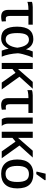

<svg xmlns="http://www.w3.org/2000/svg" viewBox="1216 -2004 797 3270"><g transform="rotate(90 1615.0 -369.5)"><path d="M135.3 -454.6Q112.3 -454.6 86.9 -452.1Q61.5 -449.7 41 -445.6Q20.5 -441.4 12.2 -436.5V-514.2Q23.9 -520 50 -524.2Q76.2 -528.3 101.6 -528.3H400.9V-454.6H252.4V-137.2Q252.4 -101.6 263.4 -84.7Q274.4 -67.9 301.8 -68.4Q312 -68.4 322 -69.6Q332 -70.8 342.8 -72.3L346.7 -1Q328.6 3.9 307.1 6.8Q285.6 9.8 268.1 9.8Q206.1 9.8 177.2 -19.5Q148.4 -48.8 148.4 -114.7V-454.6Z M808.1 -115.7Q777.3 -49.3 734.9 -19.8Q692.4 9.8 632.8 9.8Q531.2 9.8 482.9 -57.6Q434.6 -125 434.6 -261.7Q434.6 -400.4 488.3 -469.2Q542 -538.1 646 -538.1Q708.5 -538.1 752.9 -505.4Q797.4 -472.7 819.8 -413.6H820.8Q832 -471.7 856.9 -528.3H961.4Q945.3 -495.6 929.4 -449.2Q913.6 -402.8 902.1 -356.7Q890.6 -310.5 887.7 -276.4Q891.6 -199.2 906.7 -126.5Q921.9 -53.7 945.8 0H842.3Q830.6 -29.8 822 -62.7Q813.5 -95.7 810.1 -115.7ZM543.9 -264.2Q543.9 -160.2 569.6 -113.5Q595.2 -66.9 653.8 -66.9Q707 -66.9 744.4 -120.8Q781.7 -174.8 793 -266.1Q780.3 -363.8 745.8 -413.6Q711.4 -463.4 658.7 -463.4Q597.7 -463.4 570.8 -416Q543.9 -368.7 543.9 -264.2Z M1156.2 -182.1V0H1052.2V-528.3H1156.2V-276.9L1375.5 -528.3H1491.7L1287.1 -301.8L1503.9 0H1386.7L1220.2 -234.9Z M1638.2 -454.6Q1615.2 -454.6 1589.8 -452.1Q1564.5 -449.7 1543.9 -445.6Q1523.4 -441.4 1515.1 -436.5V-514.2Q1526.9 -520 1553 -524.2Q1579.1 -528.3 1604.5 -528.3H1903.8V-454.6H1755.4V-137.2Q1755.4 -101.6 1766.4 -84.7Q1777.3 -67.9 1804.7 -68.4Q1814.9 -68.4 1825 -69.6Q1835 -70.8 1845.7 -72.3L1849.6 -1Q1831.5 3.9 1810.1 6.8Q1788.6 9.8 1771 9.8Q1709 9.8 1680.2 -19.5Q1651.4 -48.8 1651.4 -114.7V-454.6Z M2012.2 0Q1997.6 -15.6 1989.7 -48.6Q1981.9 -81.5 1981.9 -115.2V-528.3H2086.4V-110.8Q2086.4 -80.1 2096.9 -49.8Q2107.4 -19.5 2125.5 0Z M2328.1 -182.1V0H2224.1V-528.3H2328.1V-276.9L2547.4 -528.3H2663.6L2459 -301.8L2675.8 0H2558.6L2392.1 -234.9Z M3189 -264.6Q3189 -129.4 3124.5 -59.8Q3060.1 9.8 2940.9 9.8Q2822.3 9.8 2759.5 -61.8Q2696.8 -133.3 2696.8 -264.6Q2696.8 -398.4 2759.8 -468.3Q2822.8 -538.1 2943.8 -538.1Q3067.4 -538.1 3128.2 -470.2Q3189 -402.3 3189 -264.6ZM3079.6 -264.6Q3079.6 -369.1 3047.9 -416.3Q3016.1 -463.4 2945.3 -463.4Q2873 -463.4 2839.6 -414.8Q2806.2 -366.2 2806.2 -264.6Q2806.2 -165.5 2839.1 -115.2Q2872.1 -64.9 2939.5 -64.9Q3013.7 -64.9 3046.6 -113.8Q3079.6 -162.6 3079.6 -264.6ZM3047.9 -729.5 2946.3 -588.9H2904.8V-605L2938.5 -747.6H3047.9Z"/></g></svg>

Font: Arimo Medium
Style: Regular
Weight: 500
Designer: Steve Matteson
Foundry: Monotype Imaging Inc.
Version: Version 1.33